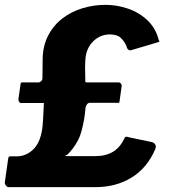

<svg xmlns="http://www.w3.org/2000/svg" viewBox="-43 -772 708 792"><path d="M-7 0Q-14 0 -19 -7Q-24 -14 -23 -21L-9 -119Q-7 -126 -5.5 -126.5Q-4 -127 2 -127H25Q63 -127 92.5 -154Q122 -181 131 -239Q133 -252 134.5 -276.5Q136 -301 138 -346Q137 -348 135.5 -347.5Q134 -347 129 -347H44Q39 -347 35.5 -352.5Q32 -358 33 -364L42 -426Q43 -431 44 -431.5Q45 -432 49 -432H116Q121 -432 126.5 -437Q132 -442 132 -448L133 -530Q134 -584 156 -626Q178 -668 214.5 -696Q251 -724 297 -738Q343 -752 392 -752Q440 -752 486 -736Q532 -720 566 -687.5Q600 -655 612 -606Q616 -602 614.5 -600.5Q613 -599 606 -597L498 -565Q491 -563 485.5 -568Q480 -573 479 -581Q470 -602 455 -616Q440 -630 410 -630Q385 -630 364 -618.5Q343 -607 328.5 -586Q314 -565 310 -536Q308 -517 308 -490Q308 -463 309 -434Q310 -432 318 -432H447Q452 -432 456 -427Q460 -422 459 -418L450 -353Q449 -348 448 -348Q447 -348 442 -348H329Q321 -348 316.5 -342.5Q312 -337 310 -329Q308 -303 304 -280Q300 -257 293 -231Q287 -208 277 -190Q267 -172 256.5 -158.5Q246 -145 236 -135Q228 -131 227 -129.5Q226 -128 233 -128H350Q394 -128 424 -146.5Q454 -165 472 -205Q476 -209 480 -208Q484 -207 492 -205L583 -186Q592 -184 597 -176.5Q602 -169 598 -158Q565 -80 500.5 -40Q436 0 350 0H-7Z"/></svg>

Font: Libre Franklin
Style: Bold Italic
Weight: 700
Italic angle: -8°
Designer: Pablo Impallari, Rodrigo Fuenzalida, Nhung Nguyen
Foundry: Impallari Type
Version: Version 3.000